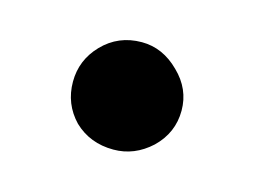

<svg xmlns="http://www.w3.org/2000/svg" viewBox="-41 -209 377 285"><g transform="rotate(15 147.5 -66.5)"><path d="M148.4 15.6Q180.7 15.6 206.1 -7.8Q231.4 -32.2 231.4 -66.4Q231.4 -99.6 206.1 -124Q180.7 -149.4 148.4 -149.4Q112.3 -149.4 87.9 -124Q64.5 -99.6 64.5 -66.4Q64.5 -32.2 87.9 -7.8Q112.3 15.6 148.4 15.6Z"/></g></svg>

Font: BM-Biotif
Style: Bold
Weight: 400
Designer: Deni Anggara
Version: Version 1.000;PS 001.000;hotconv 1.0.88;makeotf.lib2.5.64776